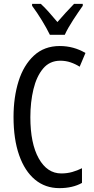

<svg xmlns="http://www.w3.org/2000/svg" viewBox="-20 -963 486 993"><path d="M292 -649Q237 -649 203 -608.5Q169 -568 153 -501.5Q137 -435 137 -357Q137 -221 180.5 -143.5Q224 -66 297 -66Q327 -66 353.5 -73.5Q380 -81 404 -93V-17Q356 10 287 10Q214 10 161 -34Q108 -78 79 -160.5Q50 -243 50 -358Q50 -460 76 -543Q102 -626 155.5 -675.5Q209 -725 289 -725Q361 -725 422 -689L392 -618Q370 -632 345 -640.5Q320 -649 292 -649ZM238 -783Q222 -816 197 -857Q172 -898 146 -933V-943H191Q210 -926 232.5 -900.5Q255 -875 277 -849Q303 -879 320.5 -898Q338 -917 363 -943H408V-933Q386 -902 358.5 -860Q331 -818 315 -783Z"/></svg>

Font: Noto Sans Georgian ExtraCondensed
Style: Regular
Weight: 400
Width: 2
Designer: Monotype Design Team, Akaki Razmadze
Foundry: Google LLC
Version: Version 2.005; ttfautohint (v1.8.4.7-5d5b)